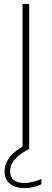

<svg xmlns="http://www.w3.org/2000/svg" viewBox="-20 -760 264 980"><path d="M95 0V-740H129V0ZM108 200Q58 200 30.8 178Q3.5 156 3.5 115.5Q3.5 77 28.8 43.2Q54 9.5 116 -23.5L129 0Q73 30 52.2 57Q31.5 84 31.5 114Q31.5 174 106.5 174Q142 174 191.5 153.5V180.5Q149.5 200 108 200Z"/></svg>

Font: Encode Sans Th
Style: Regular
Weight: 100
Designer: Multiple Designers
Foundry: Impallari Type
Version: Version 3.002; ttfautohint (v1.8.3) -l 8 -r 50 -G 200 -x 14 